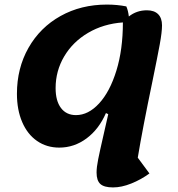

<svg xmlns="http://www.w3.org/2000/svg" viewBox="-20 -620 777 839"><path d="M646 -264Q603 -58 582 69L633 138Q596 165 553.5 182Q511 199 474 199Q435 199 418.5 184Q402 169 402 134Q402 111 409 76Q416 41 433 -33L453 -121L443 -126Q412 -55 358 -15Q304 25 239 25Q184 25 142 -4Q100 -33 77 -86.5Q54 -140 54 -210Q54 -322 104.5 -411Q155 -500 244.5 -550Q334 -600 447 -600Q492 -600 532 -592Q540 -574 543 -548Q577 -575 622 -575Q654 -575 671 -558Q688 -541 688 -509Q688 -480 678 -425.5Q668 -371 646 -264ZM517 -522Q432 -516 365 -476.5Q298 -437 260.5 -373.5Q223 -310 223 -235Q223 -179 246.5 -148Q270 -117 312 -117Q366 -117 413 -168Q460 -219 488.5 -311Q517 -403 517 -522Z"/></svg>

Font: Lemonada SemiBold
Style: Regular
Weight: 600
Designer: Mohamed Gaber (Arabic) Eduardo Tunni (Latin)
Foundry: Kief Type Foundry
Version: Version 3.006